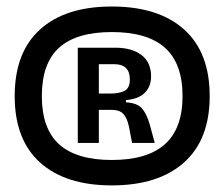

<svg xmlns="http://www.w3.org/2000/svg" viewBox="-20 -724 686 587"><path d="M321.8 -157.2Q180.2 -157.2 102.5 -227.1Q24.9 -296.9 24.9 -430.2Q24.9 -564 102.5 -634Q180.2 -704.1 321.8 -704.1Q464.4 -704.1 542.7 -634Q621.1 -564 621.1 -430.2Q621.1 -297.4 542.7 -227.3Q464.4 -157.2 321.8 -157.2ZM321.8 -234.9Q430.2 -234.9 484.1 -283Q538.1 -331.1 538.1 -430.2Q538.1 -529.8 484.4 -577.9Q430.7 -626 321.8 -626Q213.9 -626 160.9 -578.4Q107.9 -530.8 107.9 -430.2Q107.9 -330.6 160.9 -282.7Q213.9 -234.9 321.8 -234.9ZM217.8 -287.1V-578.1H334Q382.8 -578.1 412.4 -555.9Q441.9 -533.7 441.9 -490.2Q441.9 -460 423.1 -440.7Q404.3 -421.4 365.2 -418V-411.1Q398.9 -409.2 413.6 -393.1Q428.2 -377 438 -342.8L453.1 -287.1H383.8L374 -337.9Q368.2 -363.8 356.9 -376Q345.7 -388.2 319.8 -388.2H282.2V-287.1ZM282.2 -438H317.9Q345.2 -438 361.1 -446.5Q377 -455.1 377 -481Q377 -527.8 329.1 -527.8H282.2Z"/></svg>

Font: Bricolage Grotesque Medium
Style: Regular
Weight: 500
Designer: Mathieu Triay
Foundry: Atelier Triay
Version: Version 1.000;gftools[0.9.30]